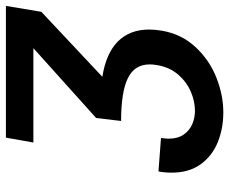

<svg xmlns="http://www.w3.org/2000/svg" viewBox="-83 -682 776 650"><g transform="rotate(-90 305.0 -357.0)"><path d="M160.5 -174Q160.5 -143.5 174.2 -123.5Q188 -103.5 209.5 -94.2Q231 -85 255 -85Q287 -85 320 -99.2Q353 -113.5 377.8 -142.2Q402.5 -171 409.5 -212.5Q412 -227.5 412 -238Q412 -289.5 365.2 -312.2Q318.5 -335 220.5 -335L230.5 -419.5L467 -632H147.5L164 -725H610L590 -605L370 -398.5Q449.5 -386 489.8 -345.8Q530 -305.5 530 -240Q530 -220.5 526 -196.5Q514.5 -130.5 471 -83.5Q427.5 -36.5 368 -12.8Q308.5 11 249.5 11Q194.5 11 148 -8Q101.5 -27 73.5 -66.2Q45.5 -105.5 45.5 -163.5Q45.5 -187 49.5 -208.5L163 -200Q160.5 -184 160.5 -174Z"/></g></svg>

Font: JuliaMono SemiBold
Style: Italic
Weight: 600
Italic angle: -9°
Monospace: yes
Designer: cormullion
Foundry: corm
Version: Version 0.056; ttfautohint (v1.8.4)